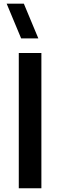

<svg xmlns="http://www.w3.org/2000/svg" viewBox="-20 -1002 320 1022"><path d="M92.6 -797.5 15.4 -982.5H106.9L184.1 -797.5ZM80 0V-720H200.3V0Z"/></svg>

Font: Manrope
Style: Regular
Weight: 400
Designer: Mikhail Sharanda
Foundry: Mikhail Sharanda
Version: Version 4.503